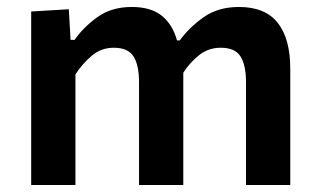

<svg xmlns="http://www.w3.org/2000/svg" viewBox="-20 -531 912 551"><path d="M69.5 0V-498L177.5 -504.5L182.5 -416.5H194Q218.5 -452 259 -481.5Q299.5 -511 358.5 -511Q412.5 -511 443.8 -486.2Q475 -461.5 488 -415H496Q522 -451.5 563.8 -481.2Q605.5 -511 666 -511Q741 -511 777 -465.5Q813 -420 813 -334V0H686V-295Q686 -344 670.2 -369Q654.5 -394 613.5 -394Q578.5 -394 552 -373.2Q525.5 -352.5 506 -322.5V0H379V-295Q379 -344 363.2 -369Q347.5 -394 306.5 -394Q270.5 -394 243.5 -371.2Q216.5 -348.5 196.5 -317.5V0Z"/></svg>

Font: Commissioner SemiBold
Style: Regular
Weight: 600
Designer: Kostas Bartsokas
Foundry: Kostas Bartsokas
Version: Version 1.000; ttfautohint (v1.8.3)